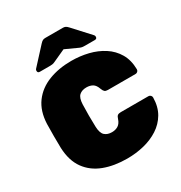

<svg xmlns="http://www.w3.org/2000/svg" viewBox="-211 -1068 1154 1227"><g transform="rotate(-30 366.5 -455.0)"><path d="M372 10Q276 10 202 -18Q128 -46 84.5 -106Q41 -166 37 -261Q36 -302 36 -349Q36 -396 37 -439Q41 -532 85.5 -592Q130 -652 204.5 -681Q279 -710 372 -710Q436 -710 495.5 -695.5Q555 -681 603 -650Q651 -619 679.5 -570.5Q708 -522 709 -454Q709 -445 702.5 -438.5Q696 -432 687 -432H483Q467 -432 459.5 -438.5Q452 -445 446 -461Q435 -493 416 -504Q397 -515 371 -515Q338 -515 318.5 -497.5Q299 -480 297 -434Q294 -352 297 -266Q299 -220 318.5 -202.5Q338 -185 371 -185Q397 -185 416.5 -197Q436 -209 446 -239Q451 -256 459 -262Q467 -268 483 -268H687Q696 -268 702.5 -261.5Q709 -255 709 -246Q708 -178 679.5 -129.5Q651 -81 603 -50Q555 -19 495.5 -4.5Q436 10 372 10ZM164 -750Q148 -750 148 -766Q148 -774 153 -779L265 -901Q275 -912 283 -916Q291 -920 302 -920H432Q443 -920 451 -916Q459 -912 469 -901L581 -779Q586 -774 586 -766Q586 -750 570 -750H499Q489 -750 479.5 -751Q470 -752 459 -757L367 -799L275 -757Q265 -752 255 -751Q245 -750 235 -750Z"/></g></svg>

Font: Rubik Black
Style: Regular
Weight: 900
Designer: Hubert and Fischer
Foundry: Hubert and Fischer
Version: Version 2.300;gftools[0.9.30]